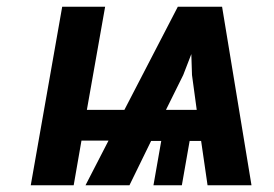

<svg xmlns="http://www.w3.org/2000/svg" viewBox="-20 -548 812 568"><path d="M237 -223 291 -528H164L71 0H198L221 -132H301L233 0H363L427 -131H457L434 0H518L541 -131H575L594 0H724L637 -528H506L348 -223ZM471 -223 522 -326 546 -388 548 -326 562 -223Z"/></svg>

Font: Asimov
Style: NarIt
Weight: 500
Designer: Google
Version: Version 2.000980; 2014